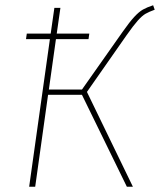

<svg xmlns="http://www.w3.org/2000/svg" viewBox="-20 -711 609 731"><path d="M462 -577 311 -361 486 0H463L292 -350H163L114 0H91L170 -562H79L82 -583H173L187 -681H210L196 -583H320L317 -562H193L166 -370H292L447 -590Q473 -627 491 -646.5Q509 -666 524 -674.5Q539 -683 563 -691L569 -674Q547 -666 534 -658.5Q521 -651 504.5 -632.5Q488 -614 462 -577Z"/></svg>

Font: Fira Sans Thin
Style: Italic
Weight: 250
Italic angle: -8°
Designer: Carrois Corporate & Edenspiekermann AG
Foundry: Carrois Corporate GbR & Edenspiekermann AG
Version: Version 4.203